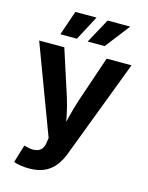

<svg xmlns="http://www.w3.org/2000/svg" viewBox="-140 -853 883 1147"><g transform="rotate(15 301.0 -279.5)"><path d="M58.6 193.3 92.1 82.8 110.1 87.6Q139.9 95.3 162.6 91.8Q185.4 88.4 199.3 73.3Q213.2 58.1 216.1 30.9L220.4 1.6L15.3 -545.9H170.8L262.5 -262.5Q279.5 -208.8 289.9 -155.2Q300.4 -101.6 313.8 -43.1H279.7Q293 -101.6 306.1 -155.6Q319.2 -209.6 336.7 -262.5L432.8 -545.9H586.5L354.7 64.4Q338.1 108.4 312.1 140.7Q286.2 173 247.6 190.5Q209.1 208 154.2 208Q125.2 208 99.7 203.8Q74.1 199.6 58.6 193.3ZM230.4 -615.1H127.8L179.9 -767.1H310.8ZM401.7 -615.1H296.7L379.3 -767.1H519.3Z"/></g></svg>

Font: Adwaita Sans
Style: Regular
Weight: 400
Designer: Rasmus Andersson
Foundry: rsms
Version: Version 4.001;git-9221beed3